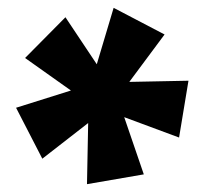

<svg xmlns="http://www.w3.org/2000/svg" viewBox="-20 -762 528 490"><path d="M202 -292 205 -448 88 -357 21 -487 161 -531 44 -614 147 -718 227 -598 270 -742 400 -674 310 -553 461 -556 437 -411 297 -463 347 -317Z"/></svg>

Font: Outfit Thin Black
Style: Regular
Weight: 900
Version: Version 1.100;gftools[0.9.27]